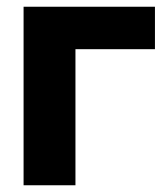

<svg xmlns="http://www.w3.org/2000/svg" viewBox="-20 -550 500 570"><path d="M50 0V-530H440V-404H204V0Z"/></svg>

Font: Golos Text
Style: Bold
Weight: 700
Designer: A.Korolkova, Vitaly Kuzmin
Foundry: ParaType Ltd
Version: Version 2.004